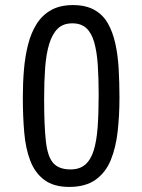

<svg xmlns="http://www.w3.org/2000/svg" viewBox="-20 -727 561 757"><path d="M253 10Q192 10 155 -17.5Q118 -45 99.5 -93Q81 -141 75.5 -205Q70 -269 70 -343Q70 -400 74.5 -453Q79 -506 91 -552.5Q103 -599 125 -633.5Q147 -668 182 -687.5Q217 -707 268 -707Q318 -707 352 -688Q386 -669 405.5 -634.5Q425 -600 435 -554Q445 -508 448 -454Q451 -400 451 -342Q451 -273 444 -209.5Q437 -146 417 -96.5Q397 -47 357 -18.5Q317 10 253 10ZM258 -59Q294 -59 316 -78Q338 -97 349.5 -134Q361 -171 365 -226Q369 -281 369 -353Q369 -419 365.5 -471Q362 -523 351.5 -560Q341 -597 320.5 -616Q300 -635 265 -635Q229 -635 207.5 -614Q186 -593 174 -553.5Q162 -514 158 -460Q154 -406 154 -338Q154 -230 161 -169Q168 -108 190.5 -83.5Q213 -59 258 -59Z"/></svg>

Font: Truculenta Medium
Style: Regular
Weight: 500
Version: Version 1.002